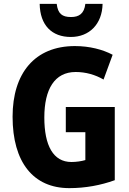

<svg xmlns="http://www.w3.org/2000/svg" viewBox="-20 -962 669 992"><path d="M510 -942H421C415 -891 388 -874 347 -874C301 -874 279 -891 273 -942H185C187 -831 248 -771 346 -771C441 -771 508 -837 510 -942ZM320 -409V-279H421V-135C401 -129 374 -125 349 -125C255 -125 209 -210 209 -355C209 -501 262 -590 371 -590C423 -590 472 -576 515 -551L562 -679C511 -706 443 -724 367 -724C160 -724 45 -584 45 -359C45 -124 152 10 338 10C422 10 501 -5 573 -31V-409Z"/></svg>

Font: Noto Sans Georgian Condensed ExtraBold
Style: Regular
Weight: 800
Width: 3
Designer: Monotype Design Team, Akaki Razmadze
Foundry: Google LLC
Version: Version 2.005